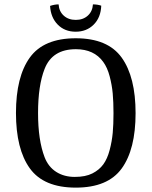

<svg xmlns="http://www.w3.org/2000/svg" viewBox="-20 -851 693 878"><path d="M452 -568Q410 -626 327 -626Q219 -626 184 -536Q154 -460 154 -334Q154 -210 184 -132Q201 -88 237 -65Q273 -42 322 -42Q371 -42 402.5 -58Q434 -74 452.5 -99.5Q471 -125 481.5 -165Q492 -205 495.5 -243.5Q499 -282 499 -333Q499 -384 495.5 -423Q492 -462 481.5 -502Q471 -542 452 -568ZM53 -334.5Q53 -500 116.5 -588Q180 -676 326.5 -676Q473 -676 536.5 -587.5Q600 -499 600 -333.5Q600 -168 536.5 -80.5Q473 7 326.5 7Q180 7 116.5 -81Q53 -169 53 -334.5ZM209 -824Q230 -831 248 -831Q250 -799 271.5 -779.5Q293 -760 326.5 -760Q360 -760 381.5 -779.5Q403 -799 405 -831Q426 -831 443 -825Q441 -771 408.5 -738.5Q376 -706 326 -706Q276 -706 244 -738.5Q212 -771 209 -824Z"/></svg>

Font: Caladea
Style: Regular
Weight: 400
Designer: Carolina Giovagnoli and Andres Torresi
Foundry: Carolina Giovagnoli and Andres Torresi
Version: Version 1.002